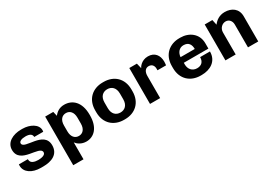

<svg xmlns="http://www.w3.org/2000/svg" viewBox="25 -1353 3355 2366"><g transform="rotate(-30 1703.0 -170.0)"><path d="M158 -163H30C30 -159 29 -153 29 -143C29 -51 119 10 244 10H277C395 10 504 -32 504 -162C504 -374 178 -283 178 -376C178 -404 216 -421 271 -421C328 -421 363 -403 363 -361H491C491 -362 493 -372 493 -383C493 -467 391 -521 287 -521H267C151 -521 45 -467 45 -359C45 -150 369 -241 369 -140C369 -101 310 -90 266 -90C213 -90 158 -105 158 -156Z M720 -511H605V181H751V-59C776 -26 824 10 894 10C1003 10 1091 -76 1091 -247V-258C1091 -438 996 -521 879 -521C812 -521 767 -489 735 -447ZM943 -300V-217C943 -136 901 -96 847 -96C793 -96 751 -136 751 -217V-300C751 -381 793 -421 847 -421C901 -421 943 -381 943 -300Z M1693 -241V-270C1693 -429 1584 -521 1443 -521H1427C1286 -521 1177 -429 1177 -270V-241C1177 -82 1286 10 1427 10H1443C1584 10 1693 -82 1693 -241ZM1545 -296V-215C1545 -131 1497 -90 1435 -90C1373 -90 1325 -131 1325 -215V-296C1325 -380 1373 -421 1435 -421C1497 -421 1545 -380 1545 -296Z M2089 -313H2211C2211 -313 2215 -348 2215 -364C2215 -455 2166 -521 2071 -521C1975 -521 1932 -447 1928 -436L1910 -511H1802V0H1946V-316C1946 -367 1968 -412 2018 -412C2072 -412 2089 -371 2089 -336Z M2765 -191H2625C2625 -123 2586 -90 2526 -90C2456 -90 2416 -142 2416 -207V-231H2766V-307C2766 -444 2656 -521 2534 -521H2518C2378 -521 2268 -429 2268 -270V-241C2268 -82 2376 10 2518 10H2534C2652 10 2765 -50 2765 -191ZM2519 -421C2592 -421 2618 -374 2618 -311H2416C2421 -373 2459 -421 2519 -421Z M2984 -511H2875V0H3021V-314C3021 -371 3065 -415 3116 -415C3163 -415 3196 -377 3196 -325V0H3342V-357C3342 -468 3261 -521 3163 -521C3084 -521 3032 -479 3000 -436Z"/></g></svg>

Font: Chivo
Style: Bold
Weight: 700
Designer: Hector Gatti
Foundry: Omnibus-Type
Version: Version 1.003;PS 001.003;hotconv 1.0.70;makeotf.lib2.5.58329